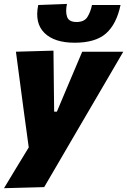

<svg xmlns="http://www.w3.org/2000/svg" viewBox="-20 -765 650 982"><path d="M0.5 197.5Q31 147 63.5 93.2Q96 39.5 127 -11Q121 -56 114.8 -101Q108.5 -146 102.5 -191L90.5 -281.5Q83.5 -335 76 -390.8Q68.5 -446.5 61.5 -500.5L253.5 -506Q254 -457 254.5 -410.2Q255 -363.5 255.5 -315L257 -194H271L321.5 -314Q342 -362 361 -407.2Q380 -452.5 400.5 -500.5H610.5Q587 -460 565.2 -422.8Q543.5 -385.5 517.2 -340.5Q491 -295.5 454 -232.5L371.5 -91.5Q316 3.5 277 70.5Q238 137.5 206 192ZM362 -546.5Q257.5 -546.5 207 -596.8Q156.5 -647 175.5 -739.5L322.5 -745Q314 -705 323.2 -678.8Q332.5 -652.5 371.5 -652.5Q411 -652.5 427 -678Q443 -703.5 450.5 -739.5H596.5Q576 -641.5 522.2 -594Q468.5 -546.5 362 -546.5Z"/></svg>

Font: Commissioner ExtraBold
Style: Italic
Weight: 800
Italic angle: -12°
Designer: Kostas Bartsokas
Foundry: Kostas Bartsokas
Version: Version 1.000; ttfautohint (v1.8.3)